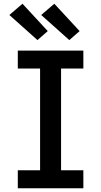

<svg xmlns="http://www.w3.org/2000/svg" viewBox="-20 -1005 540 1025"><path d="M75 0V-96H194V-639H75V-735H425V-639H306V-96H425V0ZM350 -791 200 -925 270 -985 405 -839ZM180 -791 30 -925 100 -985 235 -839Z"/></svg>

Font: Iosevka Slab
Style: Bold
Weight: 700
Monospace: yes
Designer: Belleve Invis
Foundry: Belleve Invis
Version: Version 11.1.1; ttfautohint (v1.8.3)